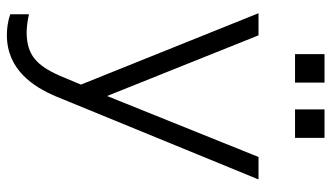

<svg xmlns="http://www.w3.org/2000/svg" viewBox="-228 -540 988 573"><g transform="rotate(90 266.5 -254.0)"><path d="M227 -640V-728H142V-640ZM392 -640V-728H307V-640ZM85 220C189 220 240 140 268 74L516 -531H449L267 -79L86 -531H20L233 -1L207 61C176 132 144 160 79 161C62 161 39 158 23 154V210C43 217 66 220 85 220Z"/></g></svg>

Font: Plus Jakarta Sans Light
Style: Regular
Weight: 300
Designer: Gumpita Rahayu
Foundry: Tokotype
Version: Version 2.071;gftools[0.9.30]